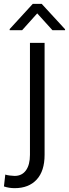

<svg xmlns="http://www.w3.org/2000/svg" viewBox="-67 -747 352 980"><path d="M85.9 -528.3H160.6V43.5Q160.6 126 120.1 169.7Q79.6 213.4 7.8 213.4Q-21 213.4 -46.9 204.6L-40 144Q-32.7 147 -16.8 148.9Q-1 150.9 7.8 150.9Q44.9 150.9 65.4 122.6Q85.9 94.2 85.9 43.5ZM146 -727.1 265.1 -597.7V-592.8H200.7L123 -678.7L45.9 -592.8H-17.6V-598.6L100.1 -727.1Z"/></svg>

Font: Vazirmatn FD Light
Style: Regular
Weight: 300
Designer: Saber Rastikerdar
Foundry: Saber Rastikerdar
Version: Version 33.003